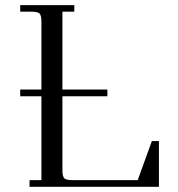

<svg xmlns="http://www.w3.org/2000/svg" viewBox="-20 -722 689 742"><path d="M58.1 -350.1V-376H140.1V-637.2Q140.1 -662.1 133.1 -669.4Q126 -676.8 101.1 -676.8H58.1V-702.1H267.1V-676.8H221.2V-376H395V-350.1H221.2V-65.9Q221.2 -40.5 228.3 -33.2Q235.4 -25.9 259.8 -25.9H512.2L566.9 -176.8H594.2V0H94.2V-25.9H140.1V-350.1Z"/></svg>

Font: Dihjauti
Style: Regular
Weight: 400
Designer: T. Christopher White
Version: Version 3.0.0